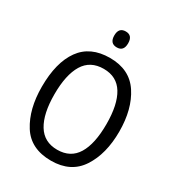

<svg xmlns="http://www.w3.org/2000/svg" viewBox="-214 -1048 1094 1190"><g transform="rotate(30 333.0 -453.0)"><path d="M285 -859Q285 -802 335 -802Q384 -802 384 -859Q384 -916 335 -916Q285 -916 285 -859ZM333 -725Q193 -725 124 -629Q55 -533 55 -359Q55 -200 121 -95Q187 10 333 10Q474 10 542 -94Q610 -198 610 -358Q610 -518 542 -621.5Q474 -725 333 -725ZM333 -647Q427 -647 472.5 -572.5Q518 -498 518 -358Q518 -217 472.5 -142.5Q427 -68 332 -68Q238 -68 192 -143.5Q146 -219 146 -358Q146 -497 191.5 -572Q237 -647 333 -647Z"/></g></svg>

Font: Noto Sans UI SemiCondensed
Style: Regular
Weight: 400
Width: 4
Designer: Monotype Design Team
Foundry: Monotype Imaging Inc.
Version: 1.001